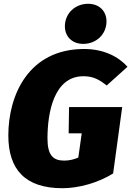

<svg xmlns="http://www.w3.org/2000/svg" viewBox="-20 -975 694 1015"><path d="M420 -743C489 -743 543 -794 543 -862C543 -916 505 -955 446 -955C377 -955 323 -904 323 -836C323 -782 361 -743 420 -743ZM425 -716C131 -716 24 -472 24 -259C24 -79 113 20 310 20C395 20 498 -8 578 -58L626 -409H345L343 -270H412L394 -142C370 -132 347 -126 319 -126C261 -126 231 -154 231 -243C231 -382 266 -572 421 -572C472 -572 504 -555 544 -523L654 -622C607 -675 529 -716 425 -716Z"/></svg>

Font: Fira Sans Heavy
Style: Italic
Weight: 900
Italic angle: -8°
Designer: bBox Type GmbH & Carrois Corporate GbR & Edenspiekermann AG
Foundry: bBox Type GmbH & Carrois Corporate GbR & Edenspiekermann AG
Version: Version 4.301;PS 004.301;hotconv 1.0.88;makeotf.lib2.5.64775